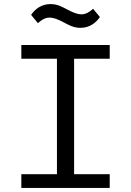

<svg xmlns="http://www.w3.org/2000/svg" viewBox="-20 -918 640 938"><path d="M516 0V-67.1H342V-631H516V-698.2H84.2V-631H258.2V-67.1H84.2V0ZM132.1 -845.2 165.1 -805C185 -822.1 201 -832 223 -832C240.1 -832 261 -824.9 293 -807.9C313.9 -796.9 338.1 -782 372.9 -782C419 -782 449.9 -807.9 468 -834.9L435 -875C415.1 -858 399.1 -848 377.1 -848C360.1 -848 339.1 -855.1 307.2 -872.2C285.9 -883.2 262.1 -898.1 226.9 -898.1C181.1 -898.1 149.9 -872.2 132.1 -845.2Z"/></svg>

Font: Margiela Mono
Style: Regular
Weight: 400
Designer: Mike Abbink, Paul van der Laan, Pieter van Rosmalen
Foundry: Bold Monday
Version: Version 2.003 2021